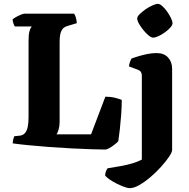

<svg xmlns="http://www.w3.org/2000/svg" viewBox="-20 -775 982 995"><path d="M526 0Q503 0 456 -1.5Q409 -3 350 -6Q291 -9 231.5 -13.5Q172 -18 122.5 -23Q73 -28 46 -32Q46 -44 49 -54.5Q52 -65 54 -69L83 -72Q99 -74 109 -85Q119 -96 123.5 -116.5Q128 -137 128 -168V-563Q128 -594 132 -610Q136 -626 140.5 -632Q145 -638 145 -638H57Q53 -643 49.5 -654Q46 -665 45 -674Q51 -680 63.5 -687Q76 -694 88.5 -699Q101 -704 106 -704H364Q369 -698 373 -684.5Q377 -671 378 -655L335 -642Q321 -639 311 -631.5Q301 -624 295 -607Q289 -590 289 -556V-143Q289 -121 283.5 -103Q278 -85 273 -79H452L526 -274Q553 -274 577 -268Q601 -262 611 -257Q611 -220 608 -180.5Q605 -141 601 -105Q597 -69 593 -43Q587 -36 573.5 -25.5Q560 -15 546.5 -7.5Q533 0 526 0ZM653 200Q639 200 613 189.5Q587 179 562 164Q537 149 525 135Q525 122 529.5 111.5Q534 101 538 97Q577 91 609.5 85Q642 79 668 71Q694 63 715 52V-385Q715 -394 710.5 -401.5Q706 -409 696 -413L648 -431Q650 -445 654.5 -456.5Q659 -468 662 -472Q673 -476 694 -482.5Q715 -489 741 -494.5Q767 -500 791 -500Q830 -500 851 -477Q872 -454 872 -419V2Q872 14 856 37.5Q840 61 815 89Q790 117 760 142.5Q730 168 702 184Q674 200 653 200ZM773 -580Q764 -580 750.5 -591Q737 -602 723.5 -618.5Q710 -635 700.5 -651.5Q691 -668 691 -679Q691 -689 703.5 -701.5Q716 -714 734 -726.5Q752 -739 770 -747Q788 -755 798 -755Q808 -755 821 -743.5Q834 -732 846 -715Q858 -698 866 -681.5Q874 -665 874 -654Q874 -645 863 -632.5Q852 -620 835.5 -608Q819 -596 802 -588Q785 -580 773 -580Z"/></svg>

Font: Texturina 12pt ExtraBold
Style: Regular
Weight: 800
Designer: Guillermo Torres Carreño
Foundry: Omnibus-Type
Version: Version 1.002